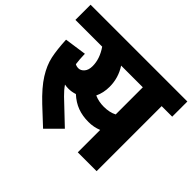

<svg xmlns="http://www.w3.org/2000/svg" viewBox="-185 -888 1146 1146"><g transform="rotate(45 388.5 -315.0)"><path d="M797 -549H708V0H549V-189Q510 -173 466 -173Q415 -173 373.5 -188.5Q332 -204 295 -238Q268 -229 241 -229Q224 -229 209 -232Q228 -204 255 -178L395 -45L303 47L196 -53Q123 -122 87 -179.5Q51 -237 39.5 -291Q28 -345 24 -426L163 -446Q164 -400 169 -364Q181 -357 197 -357Q216 -357 232 -375Q248 -393 248 -427Q248 -488 206 -549H-20V-677H797ZM549 -549H366Q407 -486 407 -411Q407 -360 387 -318Q423 -302 466 -302Q515 -302 549 -320Z"/></g></svg>

Font: Martel Sans Black
Style: Regular
Weight: 900
Designer: Dan Reynolds and Mathieu Réguer
Foundry: Dan Reynolds and Mathieu Réguer
Version: Version 1.002; ttfautohint (v1.1) -l 5 -r 5 -G 72 -x 0 -D la